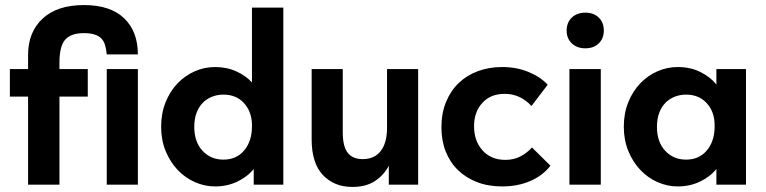

<svg xmlns="http://www.w3.org/2000/svg" viewBox="-20 -730 3028 759"><path d="M19 -457H91V-513Q91 -603 148.5 -656.5Q206 -710 312 -710Q416 -710 470.5 -658Q525 -606 525 -515H402Q400 -535 395.5 -551Q391 -567 381 -577.5Q371 -588 354 -593.5Q337 -599 311 -599Q261 -599 238 -573.5Q215 -548 215 -482V-457H327V-348H215V0H91V-348H19ZM402 -457H525V0H402Z M830 7Q789 7 750.5 -10Q712 -27 682.5 -58Q653 -89 635 -132.5Q617 -176 617 -229Q617 -282 634.5 -325.5Q652 -369 681.5 -400Q711 -431 749.5 -448Q788 -465 830 -465Q877 -465 915 -447.5Q953 -430 976 -404V-700H1100V0H983V-62Q958 -31 918 -12Q878 7 830 7ZM863 -99Q914 -99 944.5 -134.5Q975 -170 976 -227V-240Q974 -291 943.5 -323.5Q913 -356 863 -356Q840 -356 819 -348Q798 -340 782 -324Q766 -308 757 -284Q748 -260 748 -229Q748 -169 780.5 -134Q813 -99 863 -99Z M1373 9Q1301 9 1256.5 -38Q1212 -85 1212 -179V-457H1335V-207Q1335 -151 1354.5 -126Q1374 -101 1414 -101Q1460 -101 1485 -133Q1510 -165 1510 -225V-457H1633V0H1517V-75Q1498 -38 1462.5 -14.5Q1427 9 1373 9Z M1965 7Q1910 7 1866 -10Q1822 -27 1790.5 -57.5Q1759 -88 1742 -131Q1725 -174 1725 -227Q1725 -283 1743.5 -327.5Q1762 -372 1794 -402.5Q1826 -433 1870 -449Q1914 -465 1965 -465Q2023 -465 2070.5 -445Q2118 -425 2145 -395L2081 -311Q2061 -333 2034.5 -346Q2008 -359 1975 -359Q1919 -359 1886.5 -323Q1854 -287 1854 -231Q1854 -173 1887.5 -135.5Q1921 -98 1978 -98Q2011 -98 2037 -111.5Q2063 -125 2083 -147L2156 -75Q2126 -36 2076.5 -14.5Q2027 7 1965 7Z M2231 -457H2355V0H2231ZM2294 -539Q2261 -539 2240.5 -558.5Q2220 -578 2220 -609Q2220 -641 2240.5 -660.5Q2261 -680 2294 -680Q2327 -680 2347 -660.5Q2367 -641 2367 -609Q2367 -578 2347 -558.5Q2327 -539 2294 -539Z M2659 7Q2618 7 2579.5 -10Q2541 -27 2511.5 -58Q2482 -89 2464 -132.5Q2446 -176 2446 -229Q2446 -282 2463.5 -325.5Q2481 -369 2510.5 -400Q2540 -431 2578.5 -448Q2617 -465 2659 -465Q2710 -465 2749.5 -445Q2789 -425 2812 -396V-457H2929V0H2812V-62Q2787 -31 2747 -12Q2707 7 2659 7ZM2692 -99Q2743 -99 2773.5 -134.5Q2804 -170 2805 -227V-235Q2805 -288 2774 -322Q2743 -356 2692 -356Q2669 -356 2648 -348Q2627 -340 2611 -324Q2595 -308 2586 -284Q2577 -260 2577 -229Q2577 -169 2609.5 -134Q2642 -99 2692 -99Z"/></svg>

Font: Tilda Sans Bold
Style: Regular
Weight: 700
Designer: ParaType Ltd
Foundry: ParaType Ltd
Version: Version 1.009